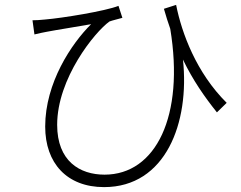

<svg xmlns="http://www.w3.org/2000/svg" viewBox="-20 -739 985 786"><path d="M113 -656 121 -598C140 -603 157 -606 172 -609C213 -617 298 -630 353 -640C273 -561 165 -400 165 -221C165 -71 254 27 406 27C658 27 757 -236 729 -495C769 -412 816 -344 868 -279L908 -318C784 -441 724 -603 701 -719L651 -703C659 -674 668 -647 677 -621C736 -264 618 -24 408 -24C307 -24 214 -79 214 -228C214 -418 368 -608 428 -651C441 -656 468 -662 481 -666L465 -715C413 -694 236 -665 163 -659C145 -657 126 -656 113 -656Z"/></svg>

Font: GenEiGothic-pro-Light
Style: Regular
Weight: 300
Designer: Ryoko NISHIZUKA (kana & ideographs); Paul D. Hunt (Latin, Greek & Cyrillic); Wenlong ZHANG (bopomofo); Sandoll Communica
Foundry: Adobe Systems Incorporated; o_tamon
Version: Version 1.000.140830